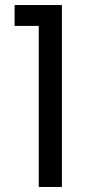

<svg xmlns="http://www.w3.org/2000/svg" viewBox="-20 -743 360 763"><path d="M134 -640H38V-723H226V0H134Z"/></svg>

Font: Poppins
Style: Regular
Weight: 400
Designer: Ninad Kale (Devanagari), Jonny Pinhorn (Latin)
Version: Version 5.002